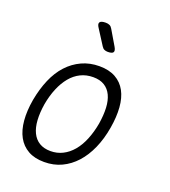

<svg xmlns="http://www.w3.org/2000/svg" viewBox="-143 -889 887 1004"><g transform="rotate(20 300.0 -387.5)"><path d="M218 10Q165 10 128.5 -10.5Q92 -31 71.5 -68.5Q51 -106 46.5 -158.5Q42 -211 53 -275Q65 -340 87.5 -392.5Q110 -445 144 -482Q178 -519 222.5 -539.5Q267 -560 320 -560Q374 -560 410.5 -539.5Q447 -519 467 -482Q487 -445 491 -393Q495 -341 484 -277Q473 -212 449.5 -159Q426 -106 392 -68.5Q358 -31 314.5 -10.5Q271 10 218 10ZM230 -55Q266 -55 297 -70.5Q328 -86 352.5 -115Q377 -144 394 -185.5Q411 -227 420 -277Q428 -327 426 -367Q424 -407 410.5 -435.5Q397 -464 372 -479.5Q347 -495 309 -495Q271 -495 239.5 -479.5Q208 -464 184 -435Q160 -406 143 -365.5Q126 -325 117 -275Q109 -225 111.5 -184.5Q114 -144 128 -115Q142 -86 167.5 -70.5Q193 -55 230 -55ZM300 -663 247 -746Q234 -765 240.5 -775Q247 -785 273 -785Q286 -785 295 -780.5Q304 -776 310 -765L359 -682Q370 -663 364 -654Q358 -645 334 -645Q323 -645 314.5 -649Q306 -653 300 -663Z"/></g></svg>

Font: Maple Mono NL ExtraLight
Style: Italic
Weight: 275
Italic angle: -10°
Monospace: yes
Designer: subframe7536
Version: Version 7.000